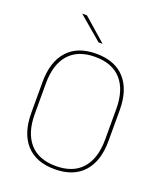

<svg xmlns="http://www.w3.org/2000/svg" viewBox="-151 -921 868 1027"><g transform="rotate(20 283.0 -408.0)"><path d="M283 9Q176.5 9 120 -53.8Q63.5 -116.5 63.5 -232.5V-406.5Q63.5 -522.5 120 -585.2Q176.5 -648 283 -648Q389.5 -648 446.2 -585.2Q503 -522.5 503 -406.5V-232.5Q503 -116.5 446.2 -53.8Q389.5 9 283 9ZM283 -9Q381.5 -9 432.5 -67.2Q483.5 -125.5 483.5 -232.5V-407Q483.5 -514 432.5 -572Q381.5 -630 283 -630Q185 -630 134 -572Q83 -514 83 -407V-232.5Q83 -125.5 134 -67.2Q185 -9 283 -9ZM165 -823.5 295 -709.5V-709H272.5L139 -822.5V-823.5Z"/></g></svg>

Font: Anek Gurmukhi Thin
Style: Regular
Weight: 250
Designer: Sarang Kulkarni (Gurmukhi), Yesha Goshar (Latin)
Foundry: Ek Type
Version: Version 1.003